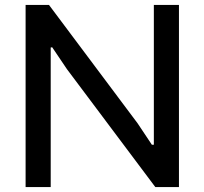

<svg xmlns="http://www.w3.org/2000/svg" viewBox="-20 -760 830 780"><path d="M84 -740H179L539 -259L597 -172H605V-740H707V0H611L252 -479L192 -568L186 -567V0H84Z"/></svg>

Font: EncodeSans
Style: Medium
Weight: 500
Designer: Pablo Impallari, Andres Torresi
Foundry: Pablo Impallari, Andres Torresi
Version: Version 1.000; ttfautohint (v1.4.1)